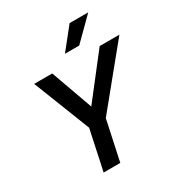

<svg xmlns="http://www.w3.org/2000/svg" viewBox="-207 -1047 1111 1188"><g transform="rotate(-30 348.5 -453.0)"><path d="M88 -690H217L324 -392L556 -690H697L366 -285L305 0H186L247 -285ZM346 -756 466 -906H599L448 -756Z"/></g></svg>

Font: Radio Canada Medium
Style: Italic
Weight: 500
Italic angle: -12°
Designer: Charles Daoud, Etienne Aubert Bonn, Alexandre Saumier Demers, Jacques Le Bailly
Foundry: Radio-Canada
Version: Version 2.104; ttfautohint (v1.8.4.7-5d5b);gftools[0.9.28.de